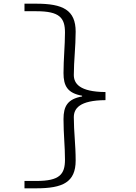

<svg xmlns="http://www.w3.org/2000/svg" viewBox="-20 -846 740 1043"><path d="M113 137V177H177C321 177 391 144 391 26C391 -60 381 -129 381 -209C381 -256 411 -301 553 -302V-346C411 -347 381 -393 381 -439C381 -513 391 -594 391 -674C391 -792 321 -826 177 -826H113V-785H178C304 -785 333 -749 333 -669C333 -600 325 -524 325 -449C325 -379 347 -340 426 -326V-322C347 -308 325 -269 325 -199C325 -116 333 -53 333 21C333 101 304 137 178 137Z"/></svg>

Font: Kawkab Mono Light
Style: Regular
Weight: 300
Monospace: yes
Designer: Abdullah Arif
Foundry: Abdullah Arif
Version: Version 1.000;PS 000.500;hotconv 1.0.88;makeotf.lib2.5.64775